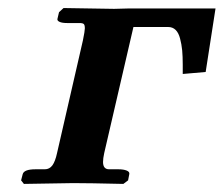

<svg xmlns="http://www.w3.org/2000/svg" viewBox="-20 -454 553 475"><path d="M121.1 -75.2 185.1 -354Q189.9 -377.4 189.9 -383.8Q189.9 -392.1 187.3 -394.5Q184.6 -397 176.8 -397H146Q133.8 -397 127.4 -399.9Q121.1 -402.8 122.1 -407.2L126 -423.8L137.2 -434.1L262.2 -432.1Q268.6 -432.1 281.2 -432.6Q293.9 -433.1 299.8 -433.1H513.2L488.8 -275.9L432.1 -271V-293.9Q432.1 -314.5 430.7 -329.6Q429.2 -344.7 425.5 -358.6Q421.9 -372.6 414.6 -379.9Q407.2 -387.2 396 -387.2H310.1L237.8 -75.2Q234.9 -62 234.9 -53.2Q234.9 -35.2 250 -35.2H272.9Q285.6 -35.2 293.5 -32Q301.3 -28.8 299.8 -22.9L296.9 -7.8L285.2 1Q199.2 -1 161.1 -1L39.1 1L32.2 -7.8L36.1 -22.9Q39.1 -35.2 67.9 -35.2H90.8Q102.5 -35.2 109.6 -44.9Q116.7 -54.7 121.1 -75.2Z"/></svg>

Font: Linux Libertine G
Style: Semibold Italic
Weight: 600
Italic angle: -11.5°
Designer: Philipp H. Poll
Foundry: Philipp H. Poll
Version: Version 5.1.1